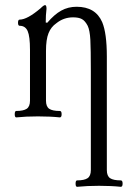

<svg xmlns="http://www.w3.org/2000/svg" viewBox="-20 -451 513 744"><path d="M43 3.9Q37.1 3.9 37.1 -8.5Q37.1 -21 43 -21Q70.8 -21 83.5 -29.5Q96.2 -38.1 96.2 -61V-257.8Q96.2 -310.1 87.2 -330.6Q78.1 -351.1 56.2 -351.1Q49.8 -351.1 49.8 -363Q49.8 -375 56.2 -375Q85.4 -375 137.2 -418.9Q149.4 -431.2 154.8 -431.2Q160.2 -431.2 160.2 -417Q157.2 -392.6 157.2 -363.8L163.1 -362.8Q190.4 -395 217.3 -409.9Q244.1 -424.8 276.9 -424.8Q350.1 -424.8 376 -365.2Q394 -322.3 394 -231.9V208Q394 231 406.7 239.5Q419.4 248 448.2 248Q455.1 248 455.1 260.5Q455.1 272.9 448.2 272.9Q411.1 269 363.8 269Q317.4 269 278.8 272.9Q272.9 272.9 272.9 260.5Q272.9 248 278.8 248Q306.6 248 319.3 239.5Q332 231 332 208V-174.8Q332 -260.7 330.1 -297.1Q328.1 -333.5 319.8 -351.1Q309.6 -370.6 297.1 -377.2Q284.7 -383.8 263.2 -383.8Q226.6 -383.8 198.2 -360.8Q177.7 -346.7 168 -322.3Q158.2 -297.9 158.2 -253.9V-61Q158.2 -38.1 170.7 -29.5Q183.1 -21 211.9 -21Q218.8 -21 218.8 -8.5Q218.8 3.9 211.9 3.9Q174.8 0 127 0Q80.1 0 43 3.9Z"/></svg>

Font: Junicode SmCond Light
Style: Regular
Weight: 300
Width: 4
Designer: Peter S. Baker
Version: Version 2.206